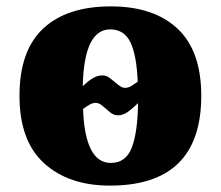

<svg xmlns="http://www.w3.org/2000/svg" viewBox="-20 -571 692 601"><path d="M324 10Q195 10 118 -60Q41 -130 41 -271Q41 -412 115 -481.5Q189 -551 327 -551Q461 -551 535.5 -481.5Q610 -412 610 -271Q610 10 324 10ZM371 -296Q382 -296 391.5 -302Q401 -308 411 -315Q408 -397 388.5 -438Q369 -479 325 -479Q243 -479 239 -301Q253 -315 268.5 -325Q284 -335 301 -335Q314 -335 326 -325Q338 -315 350 -305.5Q362 -296 371 -296ZM327 -61Q374 -61 392.5 -109Q411 -157 412 -248Q396 -232 380.5 -221Q365 -210 349 -210Q336 -210 324 -220Q312 -230 301 -239.5Q290 -249 280 -249Q270 -249 260.5 -243.5Q251 -238 240 -230Q246 -61 327 -61Z"/></svg>

Font: Noto Serif Black
Style: Regular
Weight: 900
Designer: Monotype Design Team
Foundry: Monotype Imaging Inc.
Version: Version 2.014; ttfautohint (v1.8.4.7-5d5b)